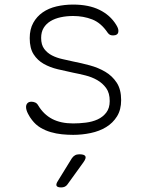

<svg xmlns="http://www.w3.org/2000/svg" viewBox="-20 -580 640 840"><path d="M300 10Q276 10 251 7.5Q226 5 202 -2Q178 -9 157 -21.5Q136 -34 120 -55Q111 -66 102.5 -82.5Q94 -99 94 -112Q94 -122 100 -128.5Q106 -135 118 -135Q126 -135 134 -131.5Q142 -128 147 -119Q171 -79 208.5 -59.5Q246 -40 300 -40Q327 -40 355.5 -43.5Q384 -47 407 -57.5Q430 -68 445 -87.5Q460 -107 460 -138Q460 -173 444.5 -194.5Q429 -216 405.5 -229.5Q382 -243 354 -250Q326 -257 300 -262Q267 -269 233 -277Q199 -285 171.5 -300.5Q144 -316 127 -342.5Q110 -369 110 -413Q110 -452 125.5 -480Q141 -508 167 -526Q193 -544 227.5 -552Q262 -560 300 -560Q368 -560 415 -537Q462 -514 488 -472Q493 -464 495.5 -457.5Q498 -451 498 -445Q498 -434 491.5 -429.5Q485 -425 475 -425Q467 -425 461.5 -427.5Q456 -430 451 -437Q422 -480 383.5 -495Q345 -510 300 -510Q271 -510 245.5 -504.5Q220 -499 201 -487.5Q182 -476 171 -458Q160 -440 160 -414Q160 -384 173.5 -366Q187 -348 207.5 -337.5Q228 -327 253 -321.5Q278 -316 300 -311Q336 -304 373 -294Q410 -284 440.5 -266Q471 -248 490.5 -218.5Q510 -189 510 -142Q510 -100 492 -71Q474 -42 444.5 -24Q415 -6 377 2Q339 10 300 10ZM233 212 294 113Q300 104 308 99.5Q316 95 327 95Q349 95 353.5 103.5Q358 112 345 130L275 227Q270 234 263 237Q256 240 248 240Q231 240 227.5 233Q224 226 233 212Z"/></svg>

Font: Maple Mono Thin
Style: Regular
Weight: 250
Monospace: yes
Designer: subframe7536
Version: Version 7.000